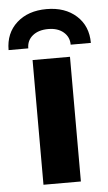

<svg xmlns="http://www.w3.org/2000/svg" viewBox="-89 -733 433 767"><g transform="rotate(-5 127.0 -349.0)"><path d="M204 -500V0H54V-500ZM127 -618Q88 -618 64.5 -599Q41 -580 41 -548H-38Q-38 -616 7.5 -657Q53 -698 127 -698Q201 -698 246.5 -657Q292 -616 292 -548H211Q211 -579 188 -598.5Q165 -618 127 -618Z"/></g></svg>

Font: Goli Bold
Style: Regular
Weight: 700
Designer: jaikishan Patel
Foundry: MagicType
Version: Version 1.000